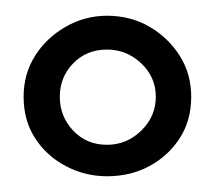

<svg xmlns="http://www.w3.org/2000/svg" viewBox="-20 -722 273 244"><path d="M116 -702Q88 -702 63.5 -688Q39 -674 24.5 -651Q10 -628 10 -599Q10 -569 24.5 -546.5Q39 -524 63.5 -511Q88 -498 116 -498Q146 -498 170 -511Q194 -524 208.5 -546.5Q223 -569 223 -599Q223 -628 208.5 -651Q194 -674 170 -688Q146 -702 116 -702ZM116 -538Q90 -538 73 -556Q56 -574 56 -599Q56 -624 73 -641.5Q90 -659 116 -659Q141 -659 159.5 -641.5Q178 -624 178 -599Q178 -574 159.5 -556Q141 -538 116 -538Z"/></svg>

Font: Catamaran Light
Style: Regular
Weight: 300
Designer: Pria Ravichandran
Version: Version 2.000